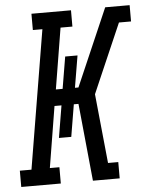

<svg xmlns="http://www.w3.org/2000/svg" viewBox="-53 -779 640 822"><g transform="rotate(-5 267.5 -367.5)"><path d="M5 0V-70H55L154 -665H113V-735H283V-665H232L189 -403H218L241 -540H294L271 -403H286L430 -735H535V-665H483L390 -451L354 -368L384 -70H428V0H313L280 -333H260L237 -195H184L207 -333H177L134 -70H175V0Z"/></g></svg>

Font: Iosevka Gothic
Style: Italic
Weight: 400
Italic angle: -9°
Monospace: yes
Designer: Belleve Invis
Foundry: Belleve Invis
Version: Version 15.5.1; ttfautohint (v1.8.4)